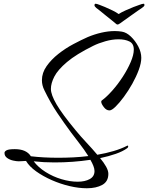

<svg xmlns="http://www.w3.org/2000/svg" viewBox="-20 -968 792 1026"><path d="M748 -948Q752 -948 752 -940Q750 -933 739 -926Q734 -923 717 -911Q700 -899 679.5 -884.5Q659 -870 643 -858.5Q627 -847 623 -844Q619 -842 615.5 -839.5Q612 -837 608 -837Q604 -837 601 -840Q598 -843 596 -844Q593 -847 578.5 -858.5Q564 -870 546 -884.5Q528 -899 513.5 -911Q499 -923 494 -926Q484 -935 485 -940Q485 -948 491 -948Q497 -948 512 -942Q521 -939 541 -930.5Q561 -922 581.5 -912Q602 -902 614 -893Q628 -902 650 -912Q672 -922 693.5 -930.5Q715 -939 725 -942Q740 -948 748 -948ZM444 38Q401 38 352 26.5Q303 15 256.5 -5.5Q210 -26 173.5 -52Q137 -78 119 -108Q111 -108 101 -107Q91 -106 80 -106Q68 -106 50 -110Q32 -114 18 -124Q4 -134 4 -151Q4 -159 15.5 -165Q27 -171 59 -171Q121 -171 145 -133Q178 -129 215 -127Q252 -125 291 -125Q331 -125 371.5 -127Q412 -129 452 -134Q430 -169 402.5 -204Q375 -239 359 -261Q322 -311 286 -364.5Q250 -418 217 -486Q204 -512 204 -539Q204 -579 229 -614.5Q254 -650 292 -680Q330 -710 372.5 -732.5Q415 -755 449 -770Q485 -785 522 -793.5Q559 -802 593 -802Q613 -802 631 -799Q656 -795 679.5 -772.5Q703 -750 719 -719.5Q735 -689 735 -659Q735 -631 721.5 -594.5Q708 -558 687 -520.5Q666 -483 642 -450.5Q618 -418 597.5 -398Q577 -378 565 -378Q548 -378 534.5 -396Q521 -414 521 -424Q521 -430 524 -431Q551 -451 581 -485Q611 -519 636.5 -558.5Q662 -598 678.5 -636.5Q695 -675 695 -703Q695 -735 671.5 -746.5Q648 -758 613 -758Q580 -758 543 -747.5Q506 -737 478 -723Q387 -678 338 -636.5Q289 -595 270.5 -559Q252 -523 252 -493Q252 -462 282 -410.5Q312 -359 384 -272Q411 -239 442.5 -205.5Q474 -172 500 -141Q547 -149 587.5 -161Q628 -173 659 -189Q660 -190 662 -190Q665 -190 665 -187Q665 -179 658 -175Q636 -159 599 -146Q562 -133 515 -123Q535 -99 547 -77.5Q559 -56 559 -39Q559 2 526.5 20Q494 38 444 38ZM395 3Q434 3 459.5 -11Q485 -25 485 -54Q485 -66 479 -81.5Q473 -97 463 -114Q370 -100 271 -100Q213 -100 160 -106Q184 -74 223.5 -49Q263 -24 308.5 -10.5Q354 3 395 3Z"/></svg>

Font: Comforter
Style: Regular
Weight: 400
Designer: Robert E. Leuschke
Foundry: Robert E. Leuschke
Version: Version 1.013; ttfautohint (v1.8.3)